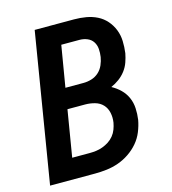

<svg xmlns="http://www.w3.org/2000/svg" viewBox="-109 -825 819 914"><g transform="rotate(-15 300.0 -367.5)"><path d="M25 0 146 -735H340Q370 -735 399 -730Q428 -725 453 -712.5Q478 -700 496.5 -679Q515 -658 525.5 -631.5Q536 -605 537 -575.5Q538 -546 534 -516Q530 -495 522.5 -473.5Q515 -452 501 -433.5Q487 -415 468 -401Q449 -387 428 -378Q452 -365 471 -346.5Q490 -328 501 -303.5Q512 -279 513.5 -250.5Q515 -222 511 -194Q506 -166 494.5 -137.5Q483 -109 463 -85.5Q443 -62 417 -44.5Q391 -27 362.5 -17Q334 -7 304.5 -3.5Q275 0 247 0ZM216 -431H305Q325 -431 345 -437Q365 -443 380.5 -457Q396 -471 404.5 -490.5Q413 -510 416 -529Q419 -549 417.5 -568.5Q416 -588 406 -603.5Q396 -619 378 -626.5Q360 -634 340 -634H250ZM161 -101H247Q263 -101 279 -103Q295 -105 311.5 -111Q328 -117 342.5 -126.5Q357 -136 368 -149.5Q379 -163 385 -179Q391 -195 394 -211Q398 -236 393 -260Q388 -284 372.5 -300.5Q357 -317 333.5 -323.5Q310 -330 286 -330H199Z"/></g></svg>

Font: Zed Sans Extended
Style: Bold Italic
Weight: 700
Width: 7
Italic angle: -9°
Designer: Belleve Invis
Foundry: Belleve Invis
Version: Version 1.0.0; ttfautohint (v1.8.4)